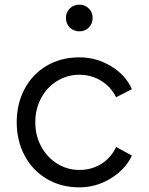

<svg xmlns="http://www.w3.org/2000/svg" viewBox="-20 -795 640 827"><path d="M52 -269Q52 -348 86 -412Q120 -476 181.5 -512Q243 -548 322 -548Q396 -548 459 -509.5Q522 -471 548 -411L480 -376Q459 -420 416.5 -446.5Q374 -473 322 -473Q270 -473 226.5 -446.5Q183 -420 157.5 -373Q132 -326 132 -268Q132 -211 157.5 -164Q183 -117 226.5 -90Q270 -63 322 -63Q375 -63 417 -89.5Q459 -116 480 -162L548 -125Q521 -66 458 -27Q395 12 322 12Q243 12 181.5 -24.5Q120 -61 86 -125Q52 -189 52 -269ZM264 -718Q264 -742 280.5 -758.5Q297 -775 322 -775Q346 -775 362.5 -758.5Q379 -742 379 -718Q379 -693 362.5 -676.5Q346 -660 322 -660Q297 -660 280.5 -676.5Q264 -693 264 -718Z"/></svg>

Font: Evergrow Sans 
Style: Regular
Weight: 400
Foundry: 10Web
Version: Version 1.000